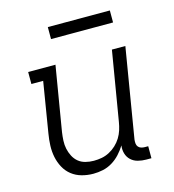

<svg xmlns="http://www.w3.org/2000/svg" viewBox="-107 -799 814 897"><g transform="rotate(-15 300.0 -350.5)"><path d="M235 8Q206 8 179 0.5Q152 -7 131 -23.5Q110 -40 97 -64Q84 -88 78.5 -115Q73 -142 74 -170.5Q75 -199 80 -228L120 -472H63V-530H195L143 -218Q140 -198 139 -177.5Q138 -157 142 -138Q146 -119 155 -101.5Q164 -84 178.5 -72Q193 -60 212.5 -55Q232 -50 252 -50Q252 -50 252.5 -50Q253 -50 253 -50Q272 -50 291 -53.5Q310 -57 328 -66.5Q346 -76 361 -90Q376 -104 386.5 -121Q397 -138 403 -157Q409 -176 412 -195L468 -530H533L461 -96Q460 -86 461 -77Q462 -68 467.5 -61.5Q473 -55 481.5 -52.5Q490 -50 499 -50H515V8H490Q470 8 450.5 3Q431 -2 417 -15Q403 -28 397.5 -47Q392 -66 395 -86Q382 -65 365 -46.5Q348 -28 326.5 -15Q305 -2 281.5 3Q258 8 235 8ZM206 -651V-709H506V-651Z"/></g></svg>

Font: Iosevka Curly Slab LtEx
Style: Italic
Weight: 300
Width: 7
Italic angle: -9°
Monospace: yes
Designer: Belleve Invis
Foundry: Belleve Invis
Version: Version 11.1.0; ttfautohint (v1.8.3)